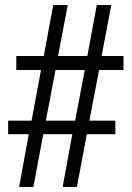

<svg xmlns="http://www.w3.org/2000/svg" viewBox="-20 -734 518 754"><path d="M55 0H111L150 -207H264L226 0H282L321 -207H433V-260H331L369 -459H465V-514H379L417 -714H360L323 -514H208L246 -714H189L152 -514H44V-459H141L104 -260H12V-207H93ZM160 -260 198 -459H313L275 -260Z"/></svg>

Font: Noto Serif Myanmar Condensed
Style: Regular
Weight: 400
Width: 3
Designer: Ben Mitchell and the Monotype Design Team
Foundry: Monotype Imaging Inc.
Version: Version 2.106